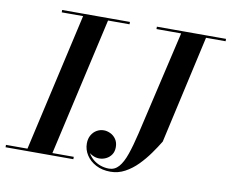

<svg xmlns="http://www.w3.org/2000/svg" viewBox="-125 -856 1192 993"><g transform="rotate(10 471.0 -360.0)"><path d="M68.5 0 238.5 -750H369.5L199.5 0ZM-41.5 0V-12.5H314.5V0ZM123.5 -737.5V-750H479.5V-737.5ZM514 30.5Q470 30.5 437.5 13.2Q405 -4 387 -32Q369 -60 369 -92.5Q369 -118 379.8 -136.5Q390.5 -155 407.8 -164.8Q425 -174.5 444.5 -174.5Q461.5 -174.5 479 -166.2Q496.5 -158 508.2 -141Q520 -124 520 -99Q520 -76 509.2 -60Q498.5 -44 481.2 -35.5Q464 -27 444.5 -27Q427 -27 409.8 -35.5Q392.5 -44 381.2 -58.8Q370 -73.5 370 -92.5H381.5Q382 -69.5 391.5 -50Q401 -30.5 418 -15.5Q435 -0.5 457.2 7.8Q479.5 16 504 16Q534 16 555 -7.8Q576 -31.5 592 -77.8Q608 -124 623.5 -190L753.5 -750H884L754 -170Q735 -138.5 710.2 -103.8Q685.5 -69 655.5 -38.5Q625.5 -8 590 11.2Q554.5 30.5 514 30.5ZM621 -737.5V-750H984V-737.5Z"/></g></svg>

Font: Bodoni Moda 18pt SemiBold
Style: Italic
Weight: 600
Italic angle: -13°
Designer: Owen Earl
Foundry: indestructible type
Version: Version 2.005